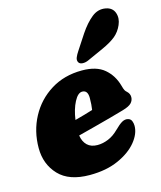

<svg xmlns="http://www.w3.org/2000/svg" viewBox="-109 -790 738 879"><g transform="rotate(-15 260.0 -350.0)"><path d="M463.5 -155Q463.5 -117.5 432.5 -79.5Q401.5 -41.5 344.2 -15.8Q287 10 208 10Q110 10 61.5 -41.5Q13 -93 13 -169.5Q13 -249.5 48.5 -316Q84 -382.5 147.8 -422.2Q211.5 -462 296 -462Q364.5 -462 401.8 -430.2Q439 -398.5 453 -348Q457.5 -331 460.8 -325Q464 -319 470.5 -313.5Q483 -302 483 -286Q483 -270.5 472 -258.5Q461 -246.5 430 -237.5Q402.5 -229.5 364.2 -219Q326 -208.5 284.8 -197.8Q243.5 -187 207 -177.5Q211.5 -147.5 229.2 -130.5Q247 -113.5 277.5 -113.5Q303 -113.5 329 -124.2Q355 -135 377.5 -157.5Q399.5 -179.5 414.2 -187.8Q429 -196 443 -192Q455 -188.5 459.2 -177.8Q463.5 -167 463.5 -155ZM272 -368Q251.5 -368 233.8 -334Q216 -300 209 -250.5Q232 -256.5 254.5 -263Q277 -269.5 294.5 -275Q296.5 -287 297.5 -301.2Q298.5 -315.5 298.5 -331Q298.5 -368 272 -368ZM350 -623.5Q378.5 -666 409 -690.5Q439.5 -715 475.5 -708Q506.5 -702 515.8 -675.2Q525 -648.5 512 -619Q499.5 -590 476.8 -571Q454 -552 412 -533L336.5 -499Q322.5 -492.5 308.8 -493Q295 -493.5 289.5 -502.5Q283.5 -513 288.8 -525.8Q294 -538.5 303.5 -552.5Z"/></g></svg>

Font: Fraunces 144pt SuperSoft Black
Style: Italic
Weight: 900
Italic angle: -16°
Version: Version 1.000;[b76b70a41]